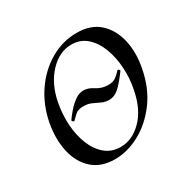

<svg xmlns="http://www.w3.org/2000/svg" viewBox="-103 -501 614 616"><g transform="rotate(-30 204.0 -192.5)"><path d="M157.2 14Q106 14 74.6 -14.6Q43.2 -43.2 32.9 -90.2Q22.6 -137.2 32.8 -193Q44.4 -252.8 76.3 -299.2Q108.2 -345.6 154.1 -372.3Q200 -399 252 -399Q303.6 -399 334.8 -371.3Q366 -343.6 377.1 -296.7Q388.2 -249.8 376.8 -193Q364.2 -127.8 329.6 -81.5Q295 -35.2 249.4 -10.6Q203.8 14 157.2 14ZM192.4 -11Q236.2 -11 272 -47.3Q307.8 -83.6 320.2 -149Q328 -187 325.7 -226.5Q323.4 -266 310.9 -299.6Q298.4 -333.2 275.3 -354.1Q252.2 -375 218.6 -375Q173.8 -375 137.5 -336.3Q101.2 -297.6 89.4 -236Q81.6 -196.4 84 -156.5Q86.4 -116.6 99.6 -83.4Q112.8 -50.2 136.2 -30.6Q159.6 -11 192.4 -11ZM104.6 -157.4Q103.6 -156.4 100.1 -159.4Q96.6 -162.4 97.6 -164.4Q105.8 -176.4 118.6 -191.2Q131.4 -206 146.9 -217.1Q162.4 -228.2 178.4 -228.2Q196.2 -228.2 214.9 -215.7Q233.6 -203.2 257.8 -203.2Q275.2 -203.2 285.7 -210.9Q296.2 -218.6 306 -229.6Q308 -231.6 311.5 -228.1Q315 -224.6 313 -222.6Q287.4 -188 271 -174.1Q254.6 -160.2 236.4 -160.2Q221.6 -160.2 208.8 -166.2Q196 -172.2 183.2 -178.2Q170.4 -184.2 153.2 -184.2Q133.4 -184.2 124 -175.8Q114.6 -167.4 104.6 -157.4Z"/></g></svg>

Font: Cormorant Infant Light
Style: Italic
Weight: 300
Italic angle: -10°
Designer: Christian Thalmann (Catharsis Fonts)
Foundry: Catharsis Fonts
Version: Version 4.001